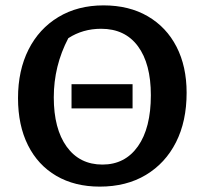

<svg xmlns="http://www.w3.org/2000/svg" viewBox="-20 -683 760 714"><path d="M351 11Q258 11 189.5 -29Q121 -69 84 -143Q47 -217 47 -318Q47 -421 86 -498.5Q125 -576 197 -619.5Q269 -663 365 -663Q460 -663 529.5 -622.5Q599 -582 636.5 -509Q674 -436 674 -338Q674 -232 634.5 -154Q595 -76 522.5 -32.5Q450 11 351 11ZM361 -71Q445 -71 493 -139Q541 -207 541 -329Q541 -446 493 -511Q445 -576 356 -576Q288 -576 234 -541Q180 -438 180 -321Q180 -204 228 -137.5Q276 -71 361 -71ZM246 -280V-370H473V-280Z"/></svg>

Font: Piazzolla SemiBold
Style: Regular
Weight: 600
Designer: Juan Pablo del Peral
Foundry: Huerta Tipografica
Version: Version 1.330